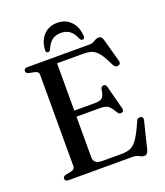

<svg xmlns="http://www.w3.org/2000/svg" viewBox="-160 -991 961 1117"><g transform="rotate(-20 320.0 -432.5)"><path d="M204 -369H375.5Q407 -369 419.8 -381.2Q432.5 -393.5 437 -429Q438.5 -438.5 443 -443.2Q447.5 -448 455 -449Q470 -450.5 474.5 -432L512.5 -287Q515 -277.5 512.5 -271.5Q510 -265.5 502 -263Q494.5 -261 488 -263.5Q481.5 -266 477 -273.5Q463.5 -297.5 452.2 -310Q441 -322.5 427.5 -327Q414 -331.5 393 -331.5H204ZM54.5 -683Q54.5 -691 60 -695.5Q65.5 -700 77.5 -700H460Q475 -700 485.2 -705.2Q495.5 -710.5 504 -715.5Q512.5 -720.5 523 -720.5Q534 -720.5 540 -714.5Q546 -708.5 550 -694L589 -552Q591.5 -542.5 588.5 -536.2Q585.5 -530 577 -527.5Q568 -525 560.2 -528.5Q552.5 -532 547.5 -542Q529.5 -580.5 514.2 -604.5Q499 -628.5 483.5 -641Q468 -653.5 450 -657.8Q432 -662 407.5 -662H246V-80Q246 -59 259 -48.5Q272 -38 299.5 -38H421.5Q453.5 -38 476.5 -48.8Q499.5 -59.5 520.8 -91.8Q542 -124 569.5 -188Q573 -196.5 579.2 -199.8Q585.5 -203 593.5 -202Q603 -201 607 -194.2Q611 -187.5 608 -176.5L566.5 -9Q562.5 5 556.2 11.5Q550 18 538 18Q528.5 18 519.8 13.5Q511 9 500.8 4.5Q490.5 0 475.5 0H77.5Q65.5 0 60 -4.8Q54.5 -9.5 54.5 -17Q54.5 -31 72.5 -35.5L106.5 -42Q118.5 -44.5 124.5 -50.8Q130.5 -57 130.5 -67.5V-632.5Q130.5 -643 124.5 -649.2Q118.5 -655.5 106.5 -658L72.5 -664.5Q54.5 -669 54.5 -683ZM326.5 -820.5Q293 -820.5 271.2 -803.8Q249.5 -787 235 -751.5Q231.5 -745.5 228 -742.8Q224.5 -740 220 -740Q213 -740 209.2 -745Q205.5 -750 206.5 -759Q210 -816 242.5 -849.5Q275 -883 326.5 -883Q377.5 -883 410 -849.5Q442.5 -816 446 -759Q447 -750 443 -745Q439 -740 432.5 -740Q428 -740 424.2 -742.8Q420.5 -745.5 417 -751.5Q403 -788 380.8 -804.2Q358.5 -820.5 326.5 -820.5Z"/></g></svg>

Font: Fraunces 28pt
Style: Regular
Weight: 400
Version: Version 1.000;[b76b70a41]